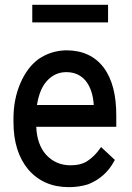

<svg xmlns="http://www.w3.org/2000/svg" viewBox="-20 -769 551 799"><path d="M346.7 -2Q309.6 9.8 266.6 9.8Q161.1 9.8 97.7 -63.5Q36.1 -137.7 36.1 -260.7V-276.4Q36.1 -355.5 64.5 -421.9Q92.8 -488.3 140.6 -523.4Q192.4 -558.6 255.9 -559.6Q356.4 -559.6 411.1 -488.3Q464.8 -417 463.9 -285.2V-241.2H130.9Q133.8 -168.9 170.9 -126Q211.9 -81.1 273.4 -81.1Q317.4 -81.1 344.7 -99.6Q374 -119.1 396.5 -151.4L400.4 -157.2L458 -103.5L455.1 -98.6Q436.5 -63.5 408.2 -39.1Q382.8 -16.6 346.7 -2ZM335.9 -433.6Q305.7 -468.8 255.9 -468.8Q208 -468.8 174.8 -431.6Q144.5 -398.4 133.8 -332H370.1Q366.2 -396.5 335.9 -433.6ZM114.3 -675.8V-749H429.7V-675.8Z"/></svg>

Font: RobotoJAA
Style: Medium
Weight: 500
Version: Version 2.05; 2016-11-05